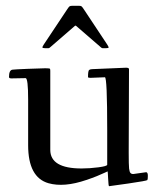

<svg xmlns="http://www.w3.org/2000/svg" viewBox="-20 -622 550 661"><path d="M135 -456.1Q126 -456.1 126 -458.9Q126 -461.7 130.9 -469L210 -587.9Q216.8 -598.4 219.4 -600.2Q221.9 -602.1 230 -602.1H251Q258.3 -602.1 260.7 -600.2Q263.2 -598.4 270 -587.9L348.9 -469Q354 -461.2 354 -458.6Q354 -456.1 345 -456.1H333Q330.6 -456.1 327.5 -458.9Q324.5 -461.7 323 -462.9L241.9 -533Q241 -533.9 240 -533.9Q239 -533.9 238 -533L157 -462.9Q150.1 -456.1 147 -456.1ZM68.1 -353 19 -352.1Q11 -352.1 11 -356.9Q11 -380.6 22.9 -382.1Q24.7 -382.3 25.4 -382.3Q29.8 -383.1 75.3 -385Q120.8 -387 136 -387Q151.1 -387 152.1 -385.1Q153.1 -383.3 153.1 -377.9V-106Q153.1 -42 261 -42Q288.8 -42 319 -46Q349.1 -50 349.1 -54.9V-173.1Q349.1 -356 341.1 -356L291 -354Q283 -354 283 -356.9Q283 -378.7 287.1 -381.3Q291.3 -384 298.1 -384L414.1 -388.9Q424.1 -388.9 424.1 -384V-379.9Q423.1 -141.1 423.1 -97.3Q423.1 -53.5 424.4 -42Q425.8 -30.5 429 -26.7Q432.1 -22.9 439 -22.9L482.9 -29.1Q489 -29.1 489 -16.8Q489 -4.6 487.3 -2.1Q485.6 0.5 421.5 9.8Q357.4 19 355.5 19Q353.5 19 352.3 -6.5Q351.1 -32 350.5 -32Q349.9 -32 340 -27.2Q330.1 -22.5 313.6 -15.7Q297.1 -9 277.3 -2.4Q200.4 23.9 147 8.8Q76.9 -11.2 76.9 -122.1V-279.1Q76.9 -353 68.1 -353Z"/></svg>

Font: Fanwood Text
Style: Regular
Weight: 400
Version: Version 1.1001